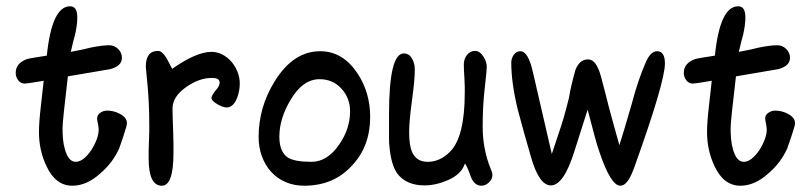

<svg xmlns="http://www.w3.org/2000/svg" viewBox="-20 -591 2580 611"><path d="M210 0Q157 0 128 -62Q104 -112 104 -171Q104 -202 110 -253L119 -334Q67 -325 59 -325Q46 -325 38 -335.5Q30 -346 30 -359Q30 -390 66 -403Q73 -405 88.5 -407.5Q104 -410 129 -414Q145 -571 203 -571Q226 -571 226 -536Q226 -512 219 -481Q212 -456 209 -442Q206 -428 205 -426Q221 -429 236 -432Q251 -435 266 -439Q304 -447 328 -447Q344 -447 356 -435Q368 -423 368 -407Q368 -381 331 -371L196 -348Q188 -279 183.5 -237.5Q179 -196 179 -182Q179 -165 180.5 -148.5Q182 -132 186 -118Q197 -76 221 -76Q245 -76 271 -114Q294 -151 294 -179Q294 -181 293.5 -185.5Q293 -190 292 -196Q289 -208 289 -214Q289 -225 299 -232Q309 -239 321 -239Q342 -239 361 -229Q384 -217 384 -199Q384 -193 380 -181Q374 -160 359 -118Q338 -72 299 -39Q256 0 210 0Z M495 0Q453 0 453 -87Q453 -96 453 -109.5Q453 -123 454 -141Q455 -158 455 -171.5Q455 -185 455 -194Q455 -232 453.5 -262Q452 -292 450 -314L444 -379Q444 -429 483 -429Q496 -429 510 -406L528 -372Q605 -426 653 -426Q671 -426 687.5 -417.5Q704 -409 716.5 -394.5Q729 -380 736 -362Q743 -344 743 -325Q743 -301 734 -278Q722 -249 701 -249Q695 -249 687 -252Q679 -255 671.5 -259.5Q664 -264 658.5 -269Q653 -274 653 -279Q653 -287 666 -303Q679 -317 679 -328Q679 -343 655 -343Q614 -343 574 -315Q529 -284 529 -246Q529 -235 529.5 -217Q530 -199 531 -175Q532 -151 532 -133Q532 -115 532 -104Q532 0 495 0Z M948 0Q915 0 888 -12Q861 -24 842.5 -44.5Q824 -65 813.5 -93.5Q803 -122 803 -155Q803 -250 854 -332Q913 -428 999 -428Q1071 -428 1118 -357Q1158 -296 1158 -219Q1158 -125 1100 -64Q1042 0 948 0ZM971 -76Q1022 -76 1060 -132Q1094 -181 1094 -237Q1094 -279 1066.5 -309Q1039 -339 997 -339Q943 -339 904 -272Q869 -213 869 -156Q869 -107 897 -89Q919 -76 971 -76Z M1512 0Q1488 0 1477 -32Q1465 -67 1459 -70Q1449 -37 1406 -18Q1367 -1 1331 -1Q1273 -1 1244 -39Q1224 -68 1219 -128Q1218 -133 1218 -157.5Q1218 -182 1218 -227Q1218 -421 1265 -421Q1283 -421 1292 -403Q1300 -389 1300 -369Q1300 -336 1291 -271Q1282 -205 1282 -171Q1282 -129 1291 -108Q1305 -76 1341 -76Q1380 -76 1412 -108Q1459 -155 1459 -296Q1459 -304 1459 -315Q1459 -326 1458 -341Q1457 -356 1456.5 -367Q1456 -378 1456 -386Q1456 -403 1466 -416Q1476 -429 1492 -429Q1507 -429 1519 -410Q1529 -394 1529 -378Q1529 -368 1523 -314Q1519 -281 1517.5 -249.5Q1516 -218 1516 -188Q1516 -117 1541 -55Q1547 -42 1547 -34Q1547 -21 1536 -10.5Q1525 0 1512 0Z M1954 0Q1924 0 1888 -106Q1881 -125 1872 -159Q1863 -193 1850 -242L1808 -110Q1774 -1 1733 -1Q1695 -1 1669 -94Q1658 -131 1648 -167.5Q1638 -204 1628 -241Q1607 -327 1607 -392Q1607 -405 1615 -416.5Q1623 -428 1636 -428Q1661 -428 1676 -361L1736 -101Q1757 -163 1766 -191Q1774 -216 1780 -238.5Q1786 -261 1791 -281Q1793 -296 1798 -317.5Q1803 -339 1811 -368Q1824 -402 1851 -402Q1871 -402 1883 -374Q1887 -367 1892.5 -347.5Q1898 -328 1906 -296Q1917 -251 1928.5 -210Q1940 -169 1951 -129Q1957 -147 1966.5 -179Q1976 -211 1990 -259Q2001 -301 2012 -333Q2023 -365 2033 -388Q2049 -428 2071 -428Q2096 -428 2096 -389Q2096 -330 1998 -57L1996 -52Q1977 0 1954 0Z M2336 0Q2283 0 2254 -62Q2230 -112 2230 -171Q2230 -202 2236 -253L2245 -334Q2193 -325 2185 -325Q2172 -325 2164 -335.5Q2156 -346 2156 -359Q2156 -390 2192 -403Q2199 -405 2214.5 -407.5Q2230 -410 2255 -414Q2271 -571 2329 -571Q2352 -571 2352 -536Q2352 -512 2345 -481Q2338 -456 2335 -442Q2332 -428 2331 -426Q2347 -429 2362 -432Q2377 -435 2392 -439Q2430 -447 2454 -447Q2470 -447 2482 -435Q2494 -423 2494 -407Q2494 -381 2457 -371L2322 -348Q2314 -279 2309.5 -237.5Q2305 -196 2305 -182Q2305 -165 2306.5 -148.5Q2308 -132 2312 -118Q2323 -76 2347 -76Q2371 -76 2397 -114Q2420 -151 2420 -179Q2420 -181 2419.5 -185.5Q2419 -190 2418 -196Q2415 -208 2415 -214Q2415 -225 2425 -232Q2435 -239 2447 -239Q2468 -239 2487 -229Q2510 -217 2510 -199Q2510 -193 2506 -181Q2500 -160 2485 -118Q2464 -72 2425 -39Q2382 0 2336 0Z"/></svg>

Font: Dongol
Style: Regular
Weight: 400
Designer: Abdo Mohamed and Ibrahim Hamdi
Foundry: Protype Foundry
Version: Version 1.000;hotconv 1.0.109;makeotfexe 2.5.65596